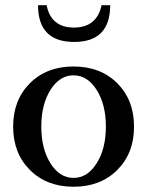

<svg xmlns="http://www.w3.org/2000/svg" viewBox="-20 -710 568 742"><path d="M266.6 -547.9Q127 -547.9 127 -689.9H160.2Q177.2 -603.5 265.6 -603.5Q354 -603.5 372.6 -689.9H405.8Q405.8 -547.9 266.6 -547.9ZM264.2 11.7Q160.6 11.7 95.7 -53Q30.8 -117.7 30.8 -220.7Q30.8 -323.7 95.7 -388.4Q160.6 -453.1 264.2 -453.1Q368.2 -453.1 433.1 -388.4Q498 -323.7 498 -220.7Q498 -117.7 433.1 -53Q368.2 11.7 264.2 11.7ZM175 -78.9Q210.4 -22.5 264.2 -22.5Q317.9 -22.5 353.5 -78.9Q389.2 -135.3 389.2 -220.7Q389.2 -306.2 353.5 -362.5Q317.9 -418.9 264.2 -418.9Q210.4 -418.9 175 -362.5Q139.6 -306.2 139.6 -220.7Q139.6 -135.3 175 -78.9Z"/></svg>

Font: Elstob 10pt Medium
Style: Regular
Weight: 500
Designer: Peter S. Baker
Version: Version 1.015